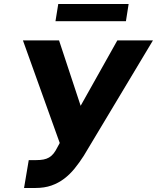

<svg xmlns="http://www.w3.org/2000/svg" viewBox="-20 -929 784 959"><path d="M274.9 -727.3 382.8 -400.6 566.1 -727.3H744L398.4 -150.9Q376.4 -116.5 352.6 -87.2Q328.8 -57.9 300.2 -36.2Q271.7 -14.6 236.7 -2.3Q201.7 9.9 157.3 9.9H100.1L123.6 -129.3H161.2Q181.8 -129.3 197.3 -132.3Q212.7 -135.3 225 -142.4Q237.2 -149.5 247.2 -161.8Q257.1 -174 266.3 -192.5L278.4 -214.8L94.5 -727.3ZM271 -909.1H622.5L609 -823.2H257.1Z"/></svg>

Font: Inter P Extra Bold
Style: Italic
Weight: 800
Italic angle: 9.39999°
Designer: Rasmus Andersson
Foundry: rsms
Version: Version 3.018;git-588b23468